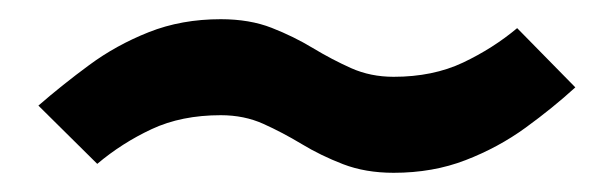

<svg xmlns="http://www.w3.org/2000/svg" viewBox="-20 -450 639 200"><path d="M20 -340Q45 -361.7 73 -382.3Q101 -403 135 -416.5Q169 -430 210 -430Q240 -430 263 -421Q286 -412 305.8 -400Q325.7 -388 345.8 -379Q366 -370 390 -370Q431 -370 462.3 -384.8Q493.7 -399.7 518.7 -420.7L579.3 -359Q556 -337.7 527.5 -317Q499 -296.3 465 -283.2Q431 -270 390 -270Q360.7 -270 337.3 -279Q314 -288 294.2 -300Q274.3 -312 254.3 -321Q234.3 -330 210 -330Q169 -330 138 -315.5Q107 -301 81.3 -279.3Z"/></svg>

Font: Epunda Slab Light
Style: Regular
Weight: 300
Designer: Simon Atzbach
Foundry: typofactur
Version: Version 1.102